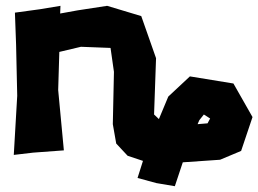

<svg xmlns="http://www.w3.org/2000/svg" viewBox="-20 -520 887 659"><path d="M31.2 -476.6 35.2 -367.2 39.1 -191.4 27.3 11.7 93.8 3.9 199.2 -3.9 179.7 -210.9 183.6 -341.8 257.8 -359.4 359.4 -355.5 371.1 -273.4 367.2 -93.8 378.9 -27.3 418 14.6 470.7 32.2 452.1 90.8 516.6 108.4 580.1 119.1 607.4 37.1 735.4 28.3 807.6 -2 846.7 -118.2 781.2 -233.4 631.8 -257.8 557.6 -188.5 525.4 -111.3 508.8 -127 515.6 -320.3 464.8 -464.8 347.7 -500 246.1 -484.4 186.5 -473.6 187.5 -500 117.2 -488.3ZM692.4 -96.7 658.2 -93.8 664.1 -107.4 679.7 -127 701.2 -113.3Z"/></svg>

Font: MaokenAssortedSans-TC
Style: Regular
Weight: 500
Version: Version 0.83